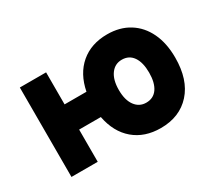

<svg xmlns="http://www.w3.org/2000/svg" viewBox="-103 -731 1071 950"><g transform="rotate(-30 432.5 -255.5)"><path d="M580 12Q488 12 427.5 -39.2Q367 -90.5 349 -184H225V0H75V-511H225V-328H350Q368 -420.5 428.2 -471.8Q488.5 -523 580 -523Q652 -523 704.8 -490.2Q757.5 -457.5 786.2 -397.5Q815 -337.5 815 -255Q815 -129 751.5 -58.5Q688 12 580 12ZM580 -133Q621.5 -133 643.8 -165.2Q666 -197.5 666 -255Q666 -313 643.8 -345.5Q621.5 -378 580 -378Q540.5 -378 516.8 -345.5Q493 -313 493 -255Q493 -197.5 516.8 -165.2Q540.5 -133 580 -133Z"/></g></svg>

Font: Overpass Black
Style: Regular
Weight: 900
Designer: Delve Withrington, Dave Bailey, Thomas Jockin
Foundry: Delve Fonts LLC
Version: Version 4.000; ttfautohint (v1.8.3)